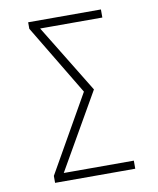

<svg xmlns="http://www.w3.org/2000/svg" viewBox="-81 -778 692 842"><g transform="rotate(-10 265.0 -357.0)"><path d="M96 0V-31L290 -372L102 -685V-714H426V-678H192Q181 -678 170 -678Q159 -678 149 -678L335 -374L141 -36Q153 -36 165 -36Q177 -36 189 -36H453V0Z"/></g></svg>

Font: Noto Sans Mono Condensed ExtraLight
Style: Regular
Weight: 200
Width: 3
Designer: Monotype Design Team
Foundry: Monotype Imaging Inc.
Version: Version 2.014; ttfautohint (v1.8.4.7-5d5b)